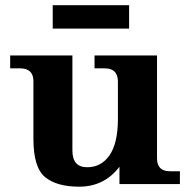

<svg xmlns="http://www.w3.org/2000/svg" viewBox="-20 -699 736 729"><path d="M280.8 9.8Q195.3 9.8 151.1 -26.6Q106.9 -63 106.9 -171.4V-390.6Q106.9 -439.5 55.7 -439.5H18.6V-488.3H254.9V-127.4Q254.9 -64 311 -64Q363.8 -64 395.3 -108.6Q426.8 -153.3 427.7 -243.2V-390.6Q426.8 -439.5 377.9 -439.5H338.9V-488.3H576.2V-97.7Q576.2 -48.8 625 -48.8H663.1V0H433.6V-65.9Q376 9.8 280.8 9.8ZM470.2 -590.3H180.2V-679.2H470.2Z"/></svg>

Font: Munson
Style: Bold
Weight: 700
Designer: Paul James MIller
Foundry: High-Logic / Made with FontCreator
Version: Version 2.10;May 5, 2019;FontCreator 11.5.0.2430 64-bit